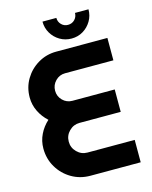

<svg xmlns="http://www.w3.org/2000/svg" viewBox="-128 -961 828 1044"><g transform="rotate(-15 286.0 -438.5)"><path d="M249 0Q191 0 143.5 -28Q96 -56 68 -103.5Q40 -151 40 -209Q40 -251 58 -288Q76 -325 107 -353Q76 -381 58 -418Q40 -455 40 -496Q40 -553 67.5 -599Q95 -645 141.5 -672.5Q188 -700 244 -700H532V-574H260Q228 -574 205.5 -551Q183 -528 183 -496Q183 -464 205.5 -441.5Q228 -419 260 -419H498V-293H266Q232 -293 207.5 -268.5Q183 -244 183 -209Q183 -175 207.5 -150.5Q232 -126 266 -126H532V0ZM344 -747Q308 -747 278.5 -764.5Q249 -782 231.5 -811.5Q214 -841 214 -877H292Q292 -855 307 -839.5Q322 -824 344 -824Q367 -824 382 -839.5Q397 -855 397 -877H473Q473 -841 455.5 -811.5Q438 -782 409 -764.5Q380 -747 344 -747Z"/></g></svg>

Font: MuseoModerno SemiBold
Style: Regular
Weight: 600
Designer: Pablo Cosgaya, Héctor Gatti, Marcela Romero, and the Authors of The MuseoModerno Project.
Foundry: Omnibus-Type Team
Version: Version 1.001